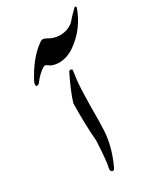

<svg xmlns="http://www.w3.org/2000/svg" viewBox="-183 -842 726 857"><g transform="rotate(-30 180.0 -413.5)"><path d="M359.9 -765.1Q327.1 -672.9 250 -619.1Q210.9 -591.8 169.9 -591.8Q149.9 -591.8 131.8 -599.1Q128.9 -600.1 120.4 -606.4Q111.8 -612.8 106.9 -612.8Q104 -612.8 100.1 -610.8Q74.2 -597.2 42 -555.2Q38.1 -551.8 27.8 -551.8Q24.9 -555.2 27.8 -570.8Q79.1 -669.9 142.1 -712.9Q148.9 -719.2 157.2 -719.2Q165 -719.2 178 -711.7Q190.9 -704.1 195.8 -703.1Q214.8 -695.8 234.9 -695.8Q274.9 -695.8 303.2 -720.2Q317.9 -738.8 351.1 -771Q359.9 -775.9 359.9 -765.1ZM205.1 -534.2Q202.1 -516.1 198.2 -481Q193.8 -436 192.9 -356.9Q192.9 -266.1 190.9 -230Q187 -152.8 148.9 -68.8Q142.1 -53.2 136.2 -53.2Q132.8 -53.2 129.9 -55.2Q123 -59.1 125 -73.2Q132.8 -100.1 138.2 -208Q130.9 -294.9 132.8 -402.8Q148.9 -457 189 -537.1Q199.2 -543 205.1 -534.2Z"/></g></svg>

Font: Jameel Khushkhati
Style: Regular
Weight: 400
Version: Version 3.5